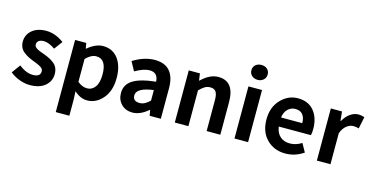

<svg xmlns="http://www.w3.org/2000/svg" viewBox="-94 -1293 3869 1992"><g transform="rotate(15 1840.0 -297.5)"><path d="M239 14Q184 14 126 -8Q68 -30 26 -65L93 -157Q171 -96 243 -96Q324 -96 324 -155Q324 -169 316.5 -180.5Q309 -192 291.5 -202Q274 -212 260 -218Q246 -224 220 -234Q211 -237 207 -239Q176 -251 152.5 -263.5Q129 -276 104.5 -295Q80 -314 67 -341.5Q54 -369 54 -402Q54 -478 111 -526Q168 -574 262 -574Q360 -574 453 -505L387 -416Q318 -464 266 -464Q230 -464 211 -449.5Q192 -435 192 -410Q192 -403 193.5 -397Q195 -391 199.5 -386Q204 -381 208 -376.5Q212 -372 220 -367.5Q228 -363 234 -360Q240 -357 250.5 -352.5Q261 -348 267.5 -346Q274 -344 287 -339Q300 -334 306 -332Q340 -319 362.5 -307.5Q385 -296 410.5 -276.5Q436 -257 449 -228.5Q462 -200 462 -163Q462 -86 403.5 -36Q345 14 239 14Z M574 215V-560H694L704 -502H708Q793 -574 873 -574Q976 -574 1034.5 -496.5Q1093 -419 1093 -289Q1093 -151 1022.5 -68.5Q952 14 855 14Q783 14 716 -47L720 45V215ZM822 -107Q876 -107 909 -153Q942 -199 942 -287Q942 -453 831 -453Q778 -453 720 -395V-149Q769 -107 822 -107Z M1342 14Q1268 14 1222 -33Q1176 -80 1176 -152Q1176 -242 1252.5 -291.5Q1329 -341 1498 -359Q1494 -456 1403 -456Q1341 -456 1249 -403L1196 -500Q1315 -574 1430 -574Q1536 -574 1590.5 -511.5Q1645 -449 1645 -327V0H1525L1514 -60H1511Q1425 14 1342 14ZM1390 -101Q1443 -101 1498 -156V-269Q1316 -245 1316 -164Q1316 -101 1390 -101Z M1795 0V-560H1915L1925 -486H1929Q2019 -574 2111 -574Q2284 -574 2284 -349V0H2137V-331Q2137 -395 2118.5 -421.5Q2100 -448 2058 -448Q2026 -448 2001 -433.5Q1976 -419 1941 -385V0Z M2436 0V-560H2582V0ZM2422 -730Q2422 -766 2446.5 -788Q2471 -810 2510 -810Q2548 -810 2572.5 -788Q2597 -766 2597 -730Q2597 -696 2572.5 -673Q2548 -650 2510 -650Q2472 -650 2447 -672.5Q2422 -695 2422 -730Z M2983 14Q2863 14 2784 -65Q2705 -144 2705 -279Q2705 -410 2783 -492Q2861 -574 2966 -574Q3078 -574 3139 -500Q3200 -426 3200 -306Q3200 -262 3193 -239H2848Q2857 -171 2898 -135Q2939 -99 3003 -99Q3067 -99 3129 -138L3179 -48Q3089 14 2983 14ZM2846 -336H3074Q3074 -395 3047.5 -427.5Q3021 -460 2968 -460Q2922 -460 2888 -427.5Q2854 -395 2846 -336Z M3321 0V-560H3441L3451 -461H3455Q3485 -515 3527.5 -544.5Q3570 -574 3614 -574Q3651 -574 3680 -562L3654 -435Q3626 -444 3596 -444Q3559 -444 3524 -417.5Q3489 -391 3467 -334V0Z"/></g></svg>

Font: Noto Sans Korean Bold
Style: Bold
Weight: 700
Designer: Ryoko NISHIZUKA  (kana & ideographs); Paul D. Hunt (Latin, Greek & Cyrillic); Wenlong ZHANG  (bopomofo); Sandoll Communi
Foundry: Adobe Systems Incorporated
Version: Version 1.000;PS 1;hotconv 1.0.78;makeotf.lib2.5.61930